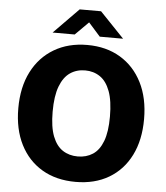

<svg xmlns="http://www.w3.org/2000/svg" viewBox="-61 -975 895 1038"><g transform="rotate(5 386.5 -455.5)"><path d="M387.5 10Q282.5 10 205.8 -35.2Q129 -80.5 87 -163.5Q45 -246.5 45 -360Q45 -474.5 87.5 -558Q130 -641.5 207.2 -687.2Q284.5 -733 387.5 -733Q490.5 -733 566.8 -687.2Q643 -641.5 685.2 -558Q727.5 -474.5 727.5 -360Q727.5 -246.5 686 -163.5Q644.5 -80.5 568 -35.2Q491.5 10 387.5 10ZM387.5 -128Q434 -128 469 -150.8Q504 -173.5 523.2 -224Q542.5 -274.5 542.5 -357.5Q542.5 -443 523 -495.2Q503.5 -547.5 468.5 -571.2Q433.5 -595 387.5 -595Q341 -595 306 -571Q271 -547 251.2 -494.8Q231.5 -442.5 231.5 -357.5Q231.5 -274.5 251.2 -224Q271 -173.5 306 -150.8Q341 -128 387.5 -128ZM450 -783.5 386 -855.5 314 -783.5H194L329 -921H445L576.5 -783.5Z"/></g></svg>

Font: Public Sans ExtraBold
Style: Regular
Weight: 800
Designer: The Public Sans Project Authors: Dan O. Williams and USWDS (Libre Franklin designed by Pablo Impallari and Rodrigo Fuenz
Version: Version 1.007